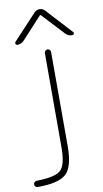

<svg xmlns="http://www.w3.org/2000/svg" viewBox="-124 -821 572 1066"><g transform="rotate(-10 162.5 -288.5)"><path d="M341.8 -617.2Q344.7 -614.3 344.7 -611.3Q344.7 -608.4 343.8 -606.4Q340.8 -600.6 334 -600.6Q311.5 -600.6 295.9 -617.2L181.6 -740.2Q178.7 -743.2 175.8 -740.2L63.5 -618.2Q47.9 -600.6 24.4 -600.6Q18.6 -600.6 15.6 -606.9Q12.7 -613.3 16.6 -618.2L150.4 -761.7Q162.1 -774.4 179.7 -774.4Q197.3 -774.4 209 -761.7ZM167 -529.3Q167 -536.1 172.4 -541.5Q177.7 -546.9 184.6 -546.9Q191.4 -546.9 196.8 -541.5Q202.1 -536.1 202.1 -529.3V2Q202.1 119.1 159.2 157.7Q116.2 196.3 -1 196.3Q-8.8 196.3 -13.7 190.9Q-18.6 185.5 -18.6 178.7Q-18.6 171.9 -13.2 166.5Q-7.8 161.1 -1 161.1Q104.5 159.2 134.8 130.9Q167 101.6 167 2Z"/></g></svg>

Font: Gen Jyuu Gothic ExtraLight
Style: Regular
Weight: 100
Designer: [Source Han Sans]
Ryoko NISHIZUKA  (kana & ideographs); Paul D. Hunt (Latin, Greek & Cyrillic); Wenlong ZHANG  (bopomofo
Version: Version 1.002.20150607